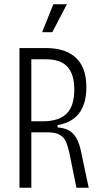

<svg xmlns="http://www.w3.org/2000/svg" viewBox="-20 -887 482 907"><path d="M72 0V-660H197Q234 -660 264.5 -652.5Q295 -645 318 -630Q341 -615 357 -592.5Q373 -570 380.5 -540.5Q388 -511 388 -473Q388 -442 381.5 -413.5Q375 -385 360 -361Q345 -337 318.5 -320Q292 -303 252 -296V-285Q282 -283 303.5 -272Q325 -261 340.5 -235Q356 -209 365 -161L399 0H341L308 -163Q302 -192 293 -214.5Q284 -237 263.5 -249.5Q243 -262 204 -262H128V0ZM128 -314H182Q258 -314 294.5 -350Q331 -386 331 -464Q331 -535 299 -571Q267 -607 197 -607H128ZM227 -735H179L232 -867H296Z"/></svg>

Font: Bricolage Grotesque 24pt Condensed ExtraLight
Style: Regular
Weight: 250
Width: 3
Designer: Mathieu Triay
Foundry: Atelier Triay
Version: Version 1.001;gftools[0.9.33.dev8+g029e19f]